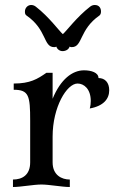

<svg xmlns="http://www.w3.org/2000/svg" viewBox="-20 -750 465 770"><path d="M191 -202C191 -321 248 -415 291 -415C317 -415 344 -393 344 -345C344 -336 343 -326 340 -315C396 -325 418 -354 418 -388C418 -419 401 -437 375 -437C375 -459 346 -468 317 -468C270 -468 223 -432 191 -354V-458H166C130 -433 101 -415 35 -415V-390C96 -390 101 -366 101 -266V-99C101 -47 68 -30 32 -30V0C63 0 115 -10 146 -10C177 -10 229 0 260 0V-30C228 -30 191 -47 191 -99ZM259 -563C263 -561 265 -561 268 -561C312 -561 297 -631 379 -688C384 -692 385 -699 385 -704C385 -716 379 -730 360 -730C354 -730 347 -728 341 -723C288 -682 247 -626 232 -613C217 -626 177 -682 124 -723C118 -728 111 -730 105 -730C91 -730 80 -718 80 -704C80 -699 80 -692 86 -688C169 -631 153 -561 197 -561C200 -561 202 -561 206 -563C209 -553 219 -545 231 -545C244 -545 256 -552 259 -563Z"/></svg>

Font: Milonga
Style: Regular
Weight: 400
Designer: Pablo Impallari, Brenda Gallo, Rodrigo Fuenzalida
Foundry: Pablo Impallari, Brenda Gallo, Rodrigo Fuenzalida
Version: Version 1.000